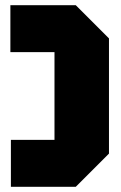

<svg xmlns="http://www.w3.org/2000/svg" viewBox="-20 -720 468 740"><path d="M400 -572V-128L272 0H22V-181H190V-519H20V-700H272Z"/></svg>

Font: Tektur Condensed ExtraBold
Style: Regular
Weight: 800
Width: 3
Designer: Adam Jagosz
Foundry: Adam Jagosz
Version: Version 1.005;gftools[0.9.30]